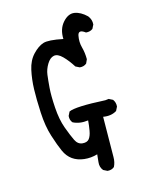

<svg xmlns="http://www.w3.org/2000/svg" viewBox="-119 -873 738 946"><g transform="rotate(-15 250.0 -399.5)"><path d="M310 -2 290 -12Q275 -30 278 -55L282 -94Q248 -84 214 -88Q180 -92 156 -109Q132 -126 118 -157Q104 -188 87 -241Q70 -294 66.5 -364Q63 -434 64.5 -484Q66 -534 76 -580Q86 -626 113.5 -655Q141 -684 168 -692.5Q195 -701 268 -686Q266 -737 294.5 -769Q323 -801 354 -796Q385 -791 415 -762Q431 -742 429 -717L419 -697Q405 -686 384 -688Q350 -714 344 -682.5Q338 -651 346 -622Q354 -593 354 -560L345 -540Q331 -528 310 -530L290 -540Q268 -575 244.5 -598.5Q221 -622 201 -618Q181 -614 165.5 -588.5Q150 -563 146.5 -536Q143 -509 140 -470.5Q137 -432 141 -370Q145 -308 161.5 -263Q178 -218 190.5 -192.5Q203 -167 226.5 -165Q250 -163 260.5 -176.5Q271 -190 275.5 -215.5Q280 -241 282 -267Q238 -261 205 -278Q193 -292 195 -313L205 -333Q238 -349 390 -341L407 -343L427 -333Q439 -317 437 -296L427 -276Q398 -258 358 -265Q356 -88 356 -60.5Q356 -33 345 -12Q331 0 310 -2Z"/></g></svg>

Font: NaniFont Regular
Style: Regular
Weight: 400
Designer: Nanigashitei
Version: Version 1.036